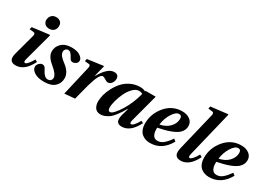

<svg xmlns="http://www.w3.org/2000/svg" viewBox="-8 -1494 3118 2259"><g transform="rotate(30 1551.0 -365.0)"><path d="M225 -632Q225 -667 247.5 -693.5Q270 -720 312 -720Q347 -720 369.5 -701Q392 -682 392 -647Q392 -606 368.5 -582.5Q345 -559 306 -559Q270 -559 247.5 -579Q225 -599 225 -632ZM108 -107 185 -392Q195 -431 168 -434L110 -440L118 -473L348 -502L354 -496L251 -115Q238 -68 262 -68Q278 -68 302 -97.5Q326 -127 348 -166L378 -149Q298 12 178 12Q76 12 108 -107Z M384 -89Q384 -116 405.5 -137Q427 -158 450 -158Q479 -158 494 -128Q520 -75 542.5 -54.5Q565 -34 590 -34Q613 -34 627.5 -48.5Q642 -63 642 -86Q639 -135 556 -202Q469 -272 466 -340Q463 -407 512 -454.5Q561 -502 648 -502Q725 -502 765.5 -473.5Q806 -445 806 -415Q806 -387 785 -371.5Q764 -356 740 -356Q714 -356 701 -382Q680 -422 663.5 -439Q647 -456 627 -456Q607 -456 593 -441.5Q579 -427 580 -404Q581 -377 601 -352.5Q621 -328 665 -295Q756 -226 756 -145Q756 -77 708.5 -32.5Q661 12 564 12Q478 12 431 -19.5Q384 -51 384 -89Z M842 12 935 -391Q944 -431 920 -434L861 -440L868 -473L1081 -502L1086 -497L1049 -352H1054Q1093 -422 1137 -462Q1181 -502 1226 -502Q1288 -502 1288 -443Q1288 -412 1268.5 -384.5Q1249 -357 1220 -357Q1199 -357 1172 -376Q1149 -392 1134 -392Q1088 -392 1037 -213Q1027 -178 1008.5 -104Q990 -30 982 0Z M1232 -108Q1232 -149 1245 -199Q1258 -249 1286.5 -303Q1315 -357 1354.5 -401Q1394 -445 1453 -473.5Q1512 -502 1580 -502Q1623 -502 1651 -485L1655 -494H1792L1691 -115Q1679 -68 1702 -68Q1734 -68 1789 -165L1818 -149Q1737 12 1619 12Q1521 12 1557 -114L1582 -202H1576Q1555 -166 1541 -144Q1527 -122 1501 -88.5Q1475 -55 1452 -36Q1429 -17 1396.5 -2.5Q1364 12 1330 12Q1280 12 1256 -22.5Q1232 -57 1232 -108ZM1386 -115Q1386 -68 1415 -68Q1456 -68 1535 -194Q1603 -306 1638 -442Q1618 -456 1589 -456Q1549 -456 1510 -417.5Q1471 -379 1444.5 -324.5Q1418 -270 1402 -212.5Q1386 -155 1386 -115Z M1840 -161Q1840 -286 1921 -388Q2012 -502 2151 -502Q2216 -502 2257.5 -470Q2299 -438 2299 -386Q2299 -328 2253 -286Q2184 -225 1989 -187V-163Q1989 -117 2007.5 -85.5Q2026 -54 2067 -54Q2110 -54 2147 -84Q2184 -114 2227 -176L2257 -152Q2166 12 2003 12Q1973 12 1946.5 4Q1920 -4 1895 -22.5Q1870 -41 1855 -76.5Q1840 -112 1840 -161ZM1993 -232Q2077 -249 2124 -299.5Q2171 -350 2171 -412Q2171 -456 2134 -456Q2090 -456 2047 -387Q2004 -318 1993 -232Z M2347 -115 2472 -633Q2482 -673 2456 -676L2398 -683L2405 -715L2632 -742L2638 -737L2487 -115Q2477 -68 2498 -68Q2514 -68 2539 -97.5Q2564 -127 2585 -166L2616 -148Q2537 12 2419 12Q2316 12 2347 -115Z M2643 -161Q2643 -286 2724 -388Q2815 -502 2954 -502Q3019 -502 3060.5 -470Q3102 -438 3102 -386Q3102 -328 3056 -286Q2987 -225 2792 -187V-163Q2792 -117 2810.5 -85.5Q2829 -54 2870 -54Q2913 -54 2950 -84Q2987 -114 3030 -176L3060 -152Q2969 12 2806 12Q2776 12 2749.5 4Q2723 -4 2698 -22.5Q2673 -41 2658 -76.5Q2643 -112 2643 -161ZM2796 -232Q2880 -249 2927 -299.5Q2974 -350 2974 -412Q2974 -456 2937 -456Q2893 -456 2850 -387Q2807 -318 2796 -232Z"/></g></svg>

Font: Lingua Franca
Style: Bold Italic
Weight: 700
Italic angle: -13°
Version: Version 1.19